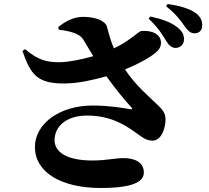

<svg xmlns="http://www.w3.org/2000/svg" viewBox="-20 -873 1040 957"><path d="M809 -668C823 -645 837 -635 854 -634C879 -634 897 -652 897 -675C898 -694 892 -712 872 -730C839 -761 787 -778 729 -791L721 -780C769 -735 792 -696 809 -668ZM899 -744C917 -719 929 -707 950 -707C974 -707 988 -723 988 -747C988 -771 979 -791 954 -809C924 -830 875 -845 815 -853L808 -842C864 -797 883 -766 899 -744ZM442 -347C275 -347 154 -255 154 -140C154 -16 282 64 482 64C642 64 697 33 697 -13C697 -67 647 -85 596 -85C554 -85 508 -73 441 -73C309 -73 252 -117 252 -174C252 -245 313 -297 414 -297C529 -297 601 -251 648 -218C683 -194 705 -172 740 -172C786 -172 805 -237 805 -277C805 -303 796 -320 773 -343C727 -388 656 -446 603 -527C672 -555 738 -591 766 -620C787 -641 788 -675 769 -695C750 -716 715 -720 688 -719C669 -719 638 -675 548 -632C536 -658 526 -691 513 -740C506 -767 461 -789 393 -789C343 -789 300 -762 270 -738L273 -725C331 -718 376 -705 393 -679L445 -593C385 -576 323 -564 282 -563C217 -562 172 -571 105 -628L92 -619C132 -503 164 -454 308 -457C370 -458 445 -474 510 -493C552 -435 602 -373 632 -341C643 -330 640 -327 627 -329C592 -335 524 -347 442 -347Z"/></svg>

Font: Noto Serif CJK SC Black
Style: Regular
Weight: 900
Designer: Ryoko NISHIZUKA 西塚涼子 (kana & ideographs); Frank Grießhammer (Latin, Greek & Cyrillic); Wenlong ZHANG 张文龙 (bopomofo); San
Foundry: Adobe
Version: Version 2.001;hotconv 1.1.0;makeotfexe 2.6.0